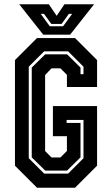

<svg xmlns="http://www.w3.org/2000/svg" viewBox="-20 -878 524 898"><path d="M153 0 50 -103V-597L153 -700H331L434 -597V-471H293V-528L262.5 -558.5H221L191 -527V-171.5L221 -141.5H262.5L293 -172V-241H227.5V-382H434V-103L331 0ZM186.5 -66H298.5L370.5 -138V-317H291.5V-303H356.5V-142L293.5 -80H191.5L128.5 -142V-562L191.5 -624H293.5L356.5 -562V-531H370.5V-566L298.5 -638H186.5L114.5 -566V-138ZM182 -716 70 -858H208.5L245 -804L281.5 -858H420L308 -716ZM213 -755H275L317.5 -813H302L268 -766H220L186 -813H170.5Z"/></svg>

Font: Tourney Condensed Regular
Style: Bold
Weight: 700
Width: 3
Designer: Tyler Finck
Foundry: Etcetera Type Co
Version: Version 1.010; ttfautohint (v1.8.3)